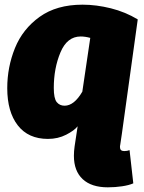

<svg xmlns="http://www.w3.org/2000/svg" viewBox="-20 -574 614 821"><path d="M534 68 550 210Q532 218 502.5 222.5Q473 227 441 227Q371 227 333.5 192Q296 157 296 92Q296 73 299 52L307 -1L312 -34Q298 -16 263 2Q228 20 185 20Q101 20 56 -38Q11 -96 11 -197Q11 -287 44 -368.5Q77 -450 149.5 -502Q222 -554 333 -554Q392 -554 454 -538.5Q516 -523 569 -491L501 -1L494 46Q493 49 493 55Q493 72 511 72Q524 72 534 68ZM332 -182 366 -412Q344 -418 325 -418Q267 -418 238.5 -350Q210 -282 210 -198Q210 -153 222.5 -137.5Q235 -122 256 -122Q297 -122 332 -182Z"/></svg>

Font: FiraGO Heavy
Style: Italic
Weight: 900
Italic angle: -8°
Designer: bBox Type GmbH
Foundry: bBox Type GmbH
Version: Version 1.001